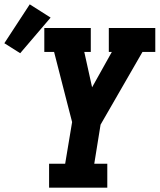

<svg xmlns="http://www.w3.org/2000/svg" viewBox="-105 -864 735 884"><path d="M121 0V-110H195L227 -302L204 -391L144 -625H99V-735H313V-625H283L319 -462L410 -625H396V-735H610V-625H551L358 -290L329 -110H389V0ZM-12 -619 -85 -665 32 -844 128 -783Z"/></svg>

Font: Iosevka Slab XBdEx
Style: Italic
Weight: 800
Width: 7
Italic angle: -9°
Monospace: yes
Designer: Belleve Invis
Foundry: Belleve Invis
Version: Version 11.1.1; ttfautohint (v1.8.3)